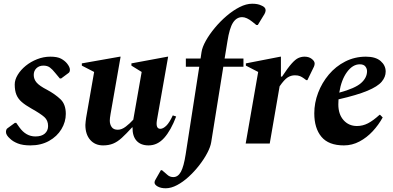

<svg xmlns="http://www.w3.org/2000/svg" viewBox="-20 -770 2110 1030"><path d="M143 10Q102 10 75.5 -0.5Q49 -11 34 -26Q12 -45 12 -62Q12 -68 14 -74Q16 -80 23 -84L60 -111H67L84 -87Q119 -38 170 -38Q203 -38 220.5 -53.5Q238 -69 238 -94Q238 -124 218 -142Q198 -160 148 -188Q116 -206 96.5 -223Q77 -240 68 -262Q59 -284 59 -317Q59 -342 75 -368.5Q91 -395 118 -417Q145 -439 179.5 -452.5Q214 -466 250 -466Q288 -466 308 -455Q328 -444 340 -429Q355 -410 355 -396Q355 -383 347 -378L308 -349H301L276 -379Q261 -398 247.5 -408Q234 -418 213 -418Q190 -418 175.5 -404Q161 -390 161 -368Q161 -345 176.5 -327Q192 -309 233 -288Q277 -264 305 -237Q333 -210 333 -159Q333 -116 309.5 -77Q286 -38 243 -14Q200 10 143 10Z M533 10Q490 10 464 -19.5Q438 -49 438 -100Q438 -109 439.5 -118.5Q441 -128 442 -138L485 -384L419 -418V-430L623 -466H627L573 -158Q569 -135 569 -123Q569 -103 579 -88.5Q589 -74 612 -74Q633 -74 655 -91Q677 -108 695 -128L740 -384L685 -418V-430L879 -466H882L822 -126Q814 -79 840 -79Q855 -79 872 -95.5Q889 -112 907 -151L925 -145Q897 -71 861 -30.5Q825 10 777 10Q735 10 712.5 -15Q690 -40 691 -87H689Q657 -52 633.5 -30.5Q610 -9 586.5 0.5Q563 10 533 10Z M869 240Q843 240 826 230.5Q809 221 809 209Q809 201 815 192L843 143H849L878 168Q891 180 910 180Q935 180 950.5 151.5Q966 123 976 58L1049 -412H977V-456H1056L1061 -490Q1065 -517 1084 -551Q1103 -585 1132 -620Q1161 -655 1195.5 -684.5Q1230 -714 1265.5 -732Q1301 -750 1333 -750Q1363 -750 1381 -741Q1405 -732 1405 -715Q1405 -711 1403.5 -705.5Q1402 -700 1399 -695L1363 -636H1355L1334 -653Q1303 -678 1279 -678Q1249 -678 1230 -648.5Q1211 -619 1200 -548L1185 -456H1286V-412H1178L1113 -7Q1109 18 1092 50.5Q1075 83 1049 116.5Q1023 150 992.5 178Q962 206 930 223Q898 240 869 240Z M1298 0 1365 -384 1299 -418V-430L1484 -466H1487V-359H1493Q1524 -406 1544.5 -429Q1565 -452 1581 -459Q1597 -466 1614 -466Q1637 -466 1652.5 -454Q1668 -442 1668 -429Q1668 -421 1664 -412L1629 -340H1623L1611 -349Q1600 -357 1589.5 -361.5Q1579 -366 1562 -366Q1541 -366 1523 -354.5Q1505 -343 1480 -307L1427 0Z M1825 10Q1743 10 1704.5 -36Q1666 -82 1666 -162Q1666 -218 1686.5 -272Q1707 -326 1744 -370Q1781 -414 1832 -440Q1883 -466 1943 -466Q1995 -466 2022 -442.5Q2049 -419 2049 -386Q2049 -357 2027.5 -331.5Q2006 -306 1951 -283Q1896 -260 1796 -237Q1795 -224 1795 -210Q1795 -157 1823 -125.5Q1851 -94 1895 -94Q1926 -94 1954 -108.5Q1982 -123 2016 -154H2019L2033 -140Q2011 -100 1979.5 -66Q1948 -32 1908.5 -11Q1869 10 1825 10ZM1910 -425Q1872 -425 1841.5 -383.5Q1811 -342 1800 -273Q1885 -296 1917 -324.5Q1949 -353 1949 -388Q1949 -402 1940 -413.5Q1931 -425 1910 -425Z"/></svg>

Font: Spectral
Style: Bold Italic
Weight: 700
Italic angle: -10°
Designer: Jean-Baptiste Levee
Foundry: Production Type
Version: Version 2.001